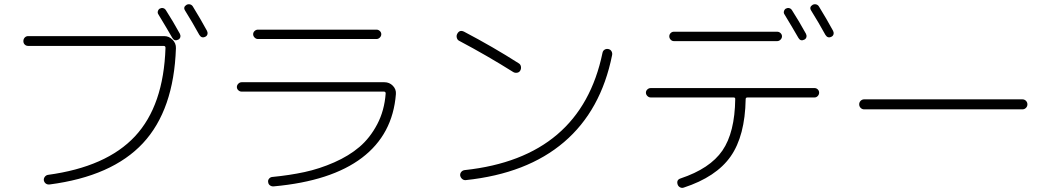

<svg xmlns="http://www.w3.org/2000/svg" viewBox="-20 -860 5040 920"><path d="M115 -640Q105 -640 98.5 -646.5Q92 -653 92 -663Q92 -673 98.5 -680Q105 -687 115 -687H767Q790 -687 807 -669.5Q824 -652 823 -629Q813 -333 665 -174Q517 -15 217 24Q207 25 199.5 19.5Q192 14 190 4Q189 -5 194.5 -12.5Q200 -20 209 -22Q490 -60 627 -207Q764 -354 773 -631Q773 -640 764 -640ZM842 -698Q846 -690 844 -682Q842 -674 834 -670Q816 -661 806 -678Q779 -725 739 -791Q734 -798 736.5 -806.5Q739 -815 746 -819Q754 -823 762 -821Q770 -819 775 -811Q809 -758 842 -698ZM935 -693Q902 -753 867 -809Q856 -826 874 -837Q882 -841 890.5 -839Q899 -837 904 -829Q941 -769 972 -712Q976 -704 974 -696Q972 -688 964 -684Q946 -675 935 -693Z M1138 -421Q1129 -421 1122 -427.5Q1115 -434 1115 -443Q1115 -452 1122 -459Q1129 -466 1138 -466H1822Q1846 -466 1862.5 -449Q1879 -432 1877 -409Q1862 -216 1714.5 -104Q1567 8 1292 33Q1282 34 1274 28.5Q1266 23 1265 13Q1263 4 1269 -3.5Q1275 -11 1284 -12Q1367 -20 1439 -35.5Q1511 -51 1581.5 -82Q1652 -113 1702.5 -156Q1753 -199 1787.5 -264.5Q1822 -330 1828 -412Q1828 -421 1820 -421ZM1216 -718H1784Q1793 -718 1800 -711.5Q1807 -705 1807 -696Q1807 -687 1800 -680Q1793 -673 1784 -673H1216Q1207 -673 1200 -680Q1193 -687 1193 -696Q1193 -705 1200 -711.5Q1207 -718 1216 -718Z M2181 -664Q2172 -668 2169 -678.5Q2166 -689 2171 -698Q2182 -719 2204 -708Q2343 -635 2465 -557Q2474 -552 2476 -541.5Q2478 -531 2473 -522Q2468 -513 2457.5 -511.5Q2447 -510 2439 -515Q2315 -593 2181 -664ZM2913 -596Q2860 -331 2683 -179.5Q2506 -28 2212 3Q2202 4 2194.5 -2.5Q2187 -9 2185 -19Q2184 -29 2190.5 -36.5Q2197 -44 2207 -45Q2763 -105 2867 -607Q2869 -617 2877 -622Q2885 -627 2895 -625Q2905 -623 2910 -614.5Q2915 -606 2913 -596Z M3746 -819Q3754 -823 3762 -821Q3770 -819 3775 -811Q3809 -758 3842 -698Q3846 -690 3844 -682Q3842 -674 3834 -670Q3816 -661 3806 -678Q3779 -725 3739 -791Q3734 -798 3736.5 -806.5Q3739 -815 3746 -819ZM3904 -829Q3941 -769 3972 -712Q3976 -704 3974 -696Q3972 -688 3964 -684Q3946 -675 3935 -693Q3902 -753 3867 -809Q3856 -826 3874 -837Q3882 -841 3890.5 -839Q3899 -837 3904 -829ZM3209 -708H3704Q3713 -708 3720 -701.5Q3727 -695 3727 -686Q3727 -677 3720 -670Q3713 -663 3704 -663H3209Q3200 -663 3193.5 -670Q3187 -677 3187 -686Q3187 -695 3193.5 -701.5Q3200 -708 3209 -708ZM3098 -393Q3089 -393 3082 -400Q3075 -407 3075 -416Q3075 -425 3082 -431.5Q3089 -438 3098 -438H3883Q3892 -438 3898.5 -431.5Q3905 -425 3905 -416Q3905 -407 3898.5 -400Q3892 -393 3883 -393H3562Q3553 -393 3553 -385Q3550 -209 3481 -110.5Q3412 -12 3256 39Q3247 42 3238.5 37.5Q3230 33 3227 24Q3220 2 3241 -5Q3382 -52 3441.5 -138.5Q3501 -225 3503 -386Q3503 -393 3495 -393Z M4121 -336Q4111 -336 4104 -343Q4097 -350 4097 -360Q4097 -370 4104 -377Q4111 -384 4121 -384H4879Q4889 -384 4896 -377Q4903 -370 4903 -360Q4903 -350 4896 -343Q4889 -336 4879 -336Z"/></svg>

Font: Rounded Mplus 1c Light
Style: Regular
Weight: 300
Version: Version 1.059.20150529